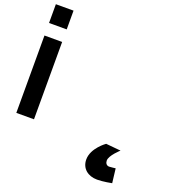

<svg xmlns="http://www.w3.org/2000/svg" viewBox="-646 -826 1062 1164"><g transform="rotate(20 -114.5 -244.0)"><path d="M-486 0H-372V-499H-486ZM-486 -580H-372V-701H-486ZM195 110C195 110 163 114 154 114C137 114 128 100 128 84C128 50 186 -1 186 -1L90 -10C90 -10 9 46 9 120C9 178 53 213 112 213C152 213 206 202 206 202Z"/></g></svg>

Font: TitilliumText22L
Style: 800 wt
Weight: 800
Designer: Campivisivi
Foundry: Campivisivi
Version: 1.000